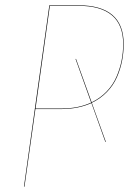

<svg xmlns="http://www.w3.org/2000/svg" viewBox="-20 -700 495 720"><path d="M443.8 -535.2Q443.8 -502.4 437.7 -471.7Q431.6 -440.9 418.5 -410.6Q405.3 -380.4 381.1 -355.2Q356.9 -330.1 324.2 -314.5L377 -168H375L322.8 -313.5Q273.9 -291 208 -291H112.8L71.8 0H69.8L165 -680.2H273.9Q443.8 -680.2 443.8 -535.2ZM323.7 -316.4Q356 -332 379.9 -356.9Q403.8 -381.8 416.7 -411.9Q429.7 -441.9 435.8 -472.4Q441.9 -502.9 441.9 -535.2Q441.9 -678.2 273.9 -678.2H167L113.3 -293H209Q273.9 -293 321.8 -315.4L263.2 -479H265.1Z"/></svg>

Font: Fira Sans Compressed Two
Style: Italic
Weight: 100
Width: 3
Italic angle: -8°
Designer: Carrois Corporate & Edenspiekermann AG
Foundry: Carrois Corporate GbR & Edenspiekermann AG
Version: Version 4.203;PS 004.203;hotconv 1.0.88;makeotf.lib2.5.64775